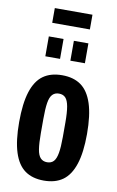

<svg xmlns="http://www.w3.org/2000/svg" viewBox="-97 -925 605 989"><g transform="rotate(10 205.5 -430.5)"><path d="M205 12Q145 12 106 -16Q67 -44 47.5 -105Q28 -166 28 -263Q28 -361 47.5 -422Q67 -483 106 -511Q145 -539 205 -539Q265 -539 304 -511Q343 -483 363 -422Q383 -361 383 -263Q383 -166 363 -105Q343 -44 304 -16Q265 12 205 12ZM205 -84Q227 -84 239.5 -97.5Q252 -111 257.5 -142Q263 -173 263 -226V-301Q263 -354 257.5 -385Q252 -416 239.5 -429.5Q227 -443 205 -443Q184 -443 171 -429.5Q158 -416 153 -385Q148 -354 148 -301V-226Q148 -173 153 -142Q158 -111 171 -97.5Q184 -84 205 -84ZM102 -620V-724H179V-620ZM233 -620V-724H309V-620ZM107 -796V-873H304V-796Z"/></g></svg>

Font: Archivo ExtraCondensed
Style: Bold
Weight: 700
Width: 2
Designer: Hector Gatti
Foundry: Omnibus-Type
Version: Version 2.001